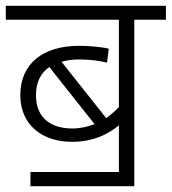

<svg xmlns="http://www.w3.org/2000/svg" viewBox="-20 -642 592 662"><path d="M85 -49V0H443V-574H552V-622H0V-574H390V-273C377 -259 362 -246 346 -235L192 -429C210 -434 230 -437 252 -437C293 -437 325 -432 349 -426L355 -474C332 -480 289 -484 252 -484C129 -484 50 -423 50 -314C50 -212 125 -153 228 -153C304 -153 355 -181 390 -210V-49ZM104 -314C104 -358 120 -390 150 -411L306 -214C283 -205 257 -199 229 -199C157 -199 104 -234 104 -314Z"/></svg>

Font: Noto Sans Devanagari UI Light
Style: Regular
Weight: 300
Designer: Jelle Bosma - Monotype Design Team
Foundry: Monotype Imaging Inc.
Version: Version 2.004